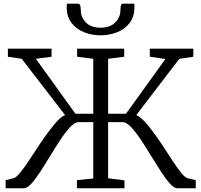

<svg xmlns="http://www.w3.org/2000/svg" viewBox="-20 -1002 1072 1022"><path d="M10 0V-43L51 -53Q66 -56.5 87 -82.2Q108 -108 133.5 -146.5Q159 -185 186.8 -227.5Q214.5 -270 242.5 -306.5Q257 -325.5 271.2 -342.5Q285.5 -359.5 299.2 -371.8Q313 -384 326.5 -389.5L95.5 -689L22 -700V-743H254.5V-700L171 -689L381.5 -396.5H476.5V-689L390.5 -700V-743H641V-700L555.5 -689V-396.5H650.5L860.5 -688L777.5 -700V-743H1009V-700L934.5 -689L705.5 -389.5Q718.5 -384 732.8 -371.5Q747 -359 761.5 -342Q776 -325 790 -306Q818 -269.5 845.8 -227Q873.5 -184.5 898.5 -146.2Q923.5 -108 944.2 -82.2Q965 -56.5 980 -53L1022 -43V0H923.5Q906.5 0 883.8 -25.5Q861 -51 835.2 -91Q809.5 -131 782 -176Q754.5 -221 727.8 -261Q701 -301 676.8 -326.5Q652.5 -352 632 -352H555.5V-53L642.5 -42V0H389.5V-43L476.5 -52V-352H398.5Q378.5 -352 354.2 -326.5Q330 -301 303.5 -261Q277 -221 249.8 -176Q222.5 -131 196.5 -91Q170.5 -51 147.8 -25.5Q125 0 107 0ZM394.5 -982.5Q404.5 -982.5 407.2 -972Q410 -961.5 410 -948.5Q410 -909.5 437.5 -882Q465 -854.5 515.5 -854.5Q565.5 -854.5 593.2 -882Q621 -909.5 621 -948.5Q621 -961.5 623.5 -972Q626 -982.5 635 -982.5H694.5Q695.5 -979 695.5 -973.8Q695.5 -968.5 695.5 -964Q695.5 -913 669.8 -879.5Q644 -846 602.5 -830Q561 -814 515.5 -814Q469.5 -814 428 -830.2Q386.5 -846.5 360.8 -880Q335 -913.5 335 -964Q335 -968.5 335.5 -973.8Q336 -979 336 -982.5Z"/></svg>

Font: Merriweather 20pt Light
Style: Regular
Weight: 300
Version: Version 2.100